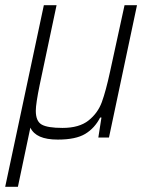

<svg xmlns="http://www.w3.org/2000/svg" viewBox="-37 -530 588 740"><path d="M491 -510 383 0H342L354 -77H349Q328 -36 291.5 -14Q255 8 186 8Q143 8 117 -3.5Q91 -15 80 -38L32 190H-17L132 -510H181L116 -203Q101 -130 101 -103Q101 -63 123.5 -50Q146 -37 204 -37Q268 -37 304 -65.5Q340 -94 355.5 -136.5Q371 -179 387 -253L443 -510Z"/></svg>

Font: Saira Semi Condensed Light
Style: Italic
Weight: 300
Width: 4
Italic angle: -12°
Designer: Hector Gatti with collaboration of the Omnibus-Type team
Foundry: Omnibus-Type
Version: Version 1.001; ttfautohint (v1.8)